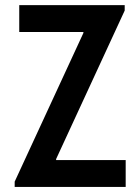

<svg xmlns="http://www.w3.org/2000/svg" viewBox="-20 -740 555 760"><path d="M38.1 0V-21L310.1 -609.4V-613.3H56.2V-719.7H473.6V-698.2L202.1 -110.4V-106.4H477.5V0Z"/></svg>

Font: Reddit Sans Condensed SemiBold
Style: Regular
Weight: 600
Designer: Stephen Hutchings
Foundry: Reddit
Version: Version 1.014